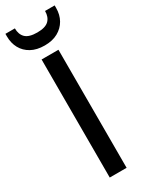

<svg xmlns="http://www.w3.org/2000/svg" viewBox="-256 -947 761 986"><g transform="rotate(-30 125.0 -453.5)"><path d="M74 0V-700H174V0ZM125 -754Q78 -754 45.5 -772Q13 -790 -4 -821Q-21 -852 -21 -892V-907H35Q35 -871 55.5 -851Q76 -831 125 -831Q173 -831 193.5 -851Q214 -871 214 -907H271V-892Q271 -852 253.5 -821Q236 -790 203.5 -772Q171 -754 125 -754Z"/></g></svg>

Font: DM Sans 12pt Medium
Style: Regular
Weight: 500
Version: Version 4.004;gftools[0.9.30]